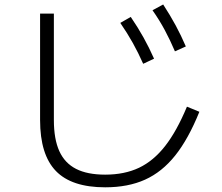

<svg xmlns="http://www.w3.org/2000/svg" viewBox="-20 -798 978 844"><path d="M156.2 -270.5V-738.3H216.8V-270.5Q216.8 -186.5 240.7 -133.8Q264.6 -81.1 314.2 -55.7Q363.8 -30.3 442.4 -30.3Q527.3 -30.3 591.1 -60.5Q654.8 -90.8 705.8 -156Q756.8 -221.2 801.8 -329.1L856.4 -306.6Q808.1 -187 750.2 -114.5Q692.4 -42 617.7 -8.3Q543 25.4 442.4 25.4Q294.9 25.4 225.6 -46.4Q156.2 -118.2 156.2 -270.5ZM508.8 -697.3 554.7 -723.6Q586.4 -677.2 610.8 -633.3Q635.3 -589.4 657.2 -540L609.4 -517.6Q587.9 -565.9 564 -608.9Q540 -651.9 508.8 -697.3ZM650.4 -752.9 697.3 -778.3Q728 -731 752 -686.8Q775.9 -642.6 796.9 -593.8L749 -572.3Q727.5 -622.6 704.3 -665.8Q681.2 -709 650.4 -752.9Z"/></svg>

Font: Pretendard JP Light
Style: Regular
Weight: 300
Designer: Base glyphs from Inter by Rasmus Andersson; Hangeul glyphs from Noto Sans CJK(Source Han Sans) by Jang Soo-young and Kan
Foundry: Kil Hyung-jin
Version: Version 1.309